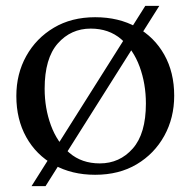

<svg xmlns="http://www.w3.org/2000/svg" viewBox="-20 -590 653 658"><path d="M88 48 478 -570H526L136 48ZM306 9Q226 9 165 -25Q104 -59 70 -120Q36 -181 36 -261Q36 -337 70 -398Q104 -459 164.5 -495Q225 -531 306 -531Q387 -531 448 -497Q509 -463 543 -402.5Q577 -342 577 -262Q577 -186 543 -124.5Q509 -63 448.5 -27Q388 9 306 9ZM322 -30Q390 -30 435 -81Q480 -132 480 -235Q480 -303 458.5 -361.5Q437 -420 395 -456Q353 -492 291 -492Q223 -492 178 -441Q133 -390 133 -286Q133 -219 154.5 -160.5Q176 -102 218 -66Q260 -30 322 -30Z"/></svg>

Font: Hedvig Letters Serif 24pt 24pt
Style: Regular
Weight: 400
Version: Version 1.000